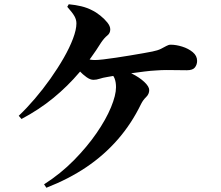

<svg xmlns="http://www.w3.org/2000/svg" viewBox="-20 -827 1040 902"><path d="M187 39Q265 -11 327 -74Q389 -137 433.5 -201.5Q478 -266 501.5 -323Q525 -380 525 -417Q525 -441 518.5 -458Q512 -475 497 -485L517 -510Q562 -500 599 -481.5Q636 -463 658.5 -441.5Q681 -420 681 -404Q681 -385 666.5 -371Q652 -357 643 -339Q598 -246 533.5 -172Q469 -98 386 -42Q303 14 198 55ZM68 -283Q105 -318 143.5 -363Q182 -408 217 -457.5Q252 -507 279.5 -555Q307 -603 323 -645.5Q339 -688 339 -717Q339 -735 329.5 -751.5Q320 -768 296 -795L303 -807Q335 -804 362 -797.5Q389 -791 412 -779Q431 -770 451 -754Q471 -738 484.5 -721Q498 -704 498 -689Q498 -671 484 -660Q470 -649 455 -627Q409 -553 353.5 -487.5Q298 -422 231 -367Q164 -312 81 -268ZM419 -452Q404 -452 386.5 -464.5Q369 -477 353.5 -493.5Q338 -510 328 -523L348 -564Q362 -557 384.5 -551Q407 -545 426 -545Q440 -545 466 -548Q492 -551 525 -556Q558 -561 591.5 -566.5Q625 -572 653 -577Q681 -582 696 -585Q721 -590 736 -597.5Q751 -605 761.5 -611Q772 -617 782 -617Q807 -617 836 -608Q865 -599 885.5 -582Q906 -565 906 -541Q906 -524 896 -510.5Q886 -497 858 -497Q838 -497 813.5 -497.5Q789 -498 763.5 -498Q738 -498 713 -496Q690 -495 658.5 -491Q627 -487 593.5 -482.5Q560 -478 530.5 -473.5Q501 -469 482 -465Q463 -462 448 -457Q433 -452 419 -452Z"/></svg>

Font: Noto Serif SC ExtraLight ExtraBold
Style: Regular
Weight: 800
Version: Version 2.002-H1;hotconv 1.1.0;makeotfexe 2.6.0